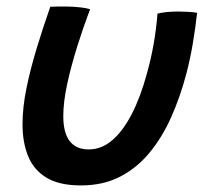

<svg xmlns="http://www.w3.org/2000/svg" viewBox="-20 -538 629 584"><path d="M459 -496.5Q469 -499.5 486.8 -501.2Q504.5 -503 521.5 -503Q535.5 -503 552.8 -502Q570 -501 579.5 -499Q574.5 -453 566.5 -405.8Q558.5 -358.5 546.5 -312.5Q528 -243 500.8 -181.8Q473.5 -120.5 435 -73.8Q396.5 -27 345 -0.5Q293.5 26 226 26Q161 26 122 2.8Q83 -20.5 65.8 -62.5Q48.5 -104.5 48.5 -160Q48.5 -211 60.5 -269.8Q72.5 -328.5 91.8 -391.8Q111 -455 133 -517.5Q143.5 -518 159.5 -518.2Q175.5 -518.5 189 -518Q207.5 -517.5 225.2 -515.5Q243 -513.5 254 -510Q233.5 -456 215 -397Q196.5 -338 184.5 -283Q172.5 -228 172.5 -185Q172.5 -134 192 -108.8Q211.5 -83.5 250 -83.5Q289 -83.5 321.8 -111.8Q354.5 -140 381.2 -192Q408 -244 427 -315Q439.5 -359.5 447.5 -405Q455.5 -450.5 459 -496.5Z"/></svg>

Font: Grandstander Thin Medium
Style: Italic
Weight: 500
Italic angle: -15°
Version: Version 1.200